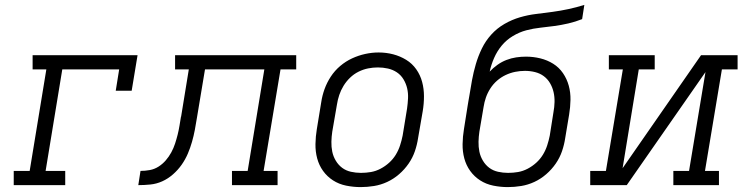

<svg xmlns="http://www.w3.org/2000/svg" viewBox="-20 -755 3040 783"><path d="M36 0V-58H101L169 -472H113V-530H541L517 -385H452L466 -472H234L166 -58H246V0Z M544 0 553 -58Q572 -58 591 -61.5Q610 -65 626.5 -75.5Q643 -86 656 -101Q669 -116 678.5 -133.5Q688 -151 694 -169.5Q700 -188 704.5 -206Q709 -224 712 -242.5Q715 -261 718 -279Q718 -280 718.5 -280Q719 -280 719 -280V-281Q719 -282 719 -282Q719 -282 719 -282L750 -472H694V-530H1188V-472H1124L1055 -58H1112V0H926V-58H990L1058 -472H816L783 -274Q779 -249 774.5 -225Q770 -201 763 -176.5Q756 -152 746 -128.5Q736 -105 721 -83.5Q706 -62 685.5 -44Q665 -26 641.5 -15.5Q618 -5 593 -2.5Q568 0 544 0Z M1451 8Q1421 8 1391.5 2Q1362 -4 1338 -19.5Q1314 -35 1297.5 -58Q1281 -81 1273.5 -109Q1266 -137 1266.5 -167.5Q1267 -198 1272 -228L1290 -338Q1294 -365 1303.5 -391.5Q1313 -418 1329 -442.5Q1345 -467 1367.5 -486Q1390 -505 1416 -517Q1442 -529 1469.5 -535Q1497 -541 1524 -541Q1555 -541 1583.5 -533.5Q1612 -526 1636.5 -511Q1661 -496 1677.5 -472.5Q1694 -449 1701.5 -421Q1709 -393 1709 -362.5Q1709 -332 1704 -302L1685 -192Q1681 -165 1672 -138.5Q1663 -112 1646.5 -88Q1630 -64 1607.5 -44.5Q1585 -25 1559 -13Q1533 -1 1505.5 3.5Q1478 8 1451 8ZM1452 -50Q1473 -50 1493 -53.5Q1513 -57 1532 -67Q1551 -77 1567 -91.5Q1583 -106 1594 -124Q1605 -142 1611.5 -162Q1618 -182 1622 -202L1640 -312Q1643 -333 1644 -354Q1645 -375 1640.5 -394.5Q1636 -414 1625.5 -431.5Q1615 -449 1598.5 -460Q1582 -471 1562 -475.5Q1542 -480 1521 -480Q1501 -480 1481 -476Q1461 -472 1442 -462.5Q1423 -453 1407.5 -438Q1392 -423 1381 -405Q1370 -387 1363.5 -367.5Q1357 -348 1354 -328L1335 -218Q1332 -198 1331.5 -177Q1331 -156 1335 -136.5Q1339 -117 1349.5 -99.5Q1360 -82 1375.5 -70.5Q1391 -59 1411 -54.5Q1431 -50 1452 -50Z M2051 8Q2021 8 1991.5 2Q1962 -4 1938 -19.5Q1914 -35 1897.5 -58Q1881 -81 1873.5 -109Q1866 -137 1866.5 -167.5Q1867 -198 1872 -228L1887 -323Q1889 -334 1890.5 -344Q1892 -354 1894 -364Q1899 -396 1905 -428.5Q1911 -461 1920.5 -493.5Q1930 -526 1945 -557Q1960 -588 1983.5 -614Q2007 -640 2037.5 -657.5Q2068 -675 2100.5 -684.5Q2133 -694 2166 -698Q2199 -702 2232.5 -706.5Q2266 -711 2298.5 -718Q2331 -725 2363 -735L2354 -677Q2326 -666 2298 -659.5Q2270 -653 2241 -649Q2212 -645 2183.5 -642Q2155 -639 2126.5 -631.5Q2098 -624 2071.5 -608Q2045 -592 2026 -569Q2007 -546 1995 -518.5Q1983 -491 1977 -463Q1991 -478 2008.5 -490.5Q2026 -503 2045.5 -510.5Q2065 -518 2085 -521Q2105 -524 2125 -524Q2155 -524 2183.5 -517Q2212 -510 2236 -495Q2260 -480 2276 -456.5Q2292 -433 2299.5 -405.5Q2307 -378 2306.5 -348Q2306 -318 2301 -288L2285 -192Q2281 -165 2272 -138.5Q2263 -112 2246.5 -88Q2230 -64 2207.5 -44.5Q2185 -25 2159 -13Q2133 -1 2105.5 3.5Q2078 8 2051 8ZM2052 -50Q2073 -50 2093 -53.5Q2113 -57 2132 -67Q2151 -77 2167 -91.5Q2183 -106 2194 -124Q2205 -142 2211.5 -162Q2218 -182 2222 -202L2237 -297Q2241 -318 2241.5 -339Q2242 -360 2237.5 -379.5Q2233 -399 2223 -416Q2213 -433 2197.5 -444.5Q2182 -456 2162 -461Q2142 -466 2121 -466Q2101 -466 2081 -462Q2061 -458 2042 -449Q2023 -440 2007 -426Q1991 -412 1979.5 -394Q1968 -376 1961.5 -357Q1955 -338 1952 -318L1935 -218Q1932 -198 1931.5 -177Q1931 -156 1935 -136.5Q1939 -117 1949.5 -99.5Q1960 -82 1975.5 -70.5Q1991 -59 2011 -54.5Q2031 -50 2052 -50Z M2387 0V-58H2451L2520 -472H2463V-530H2650V-472H2585L2519 -69L2839 -530H2988V-472H2924L2855 -58H2912V0H2726V-58H2790L2857 -461L2536 0Z"/></svg>

Font: Iosevka Slab LtExObl
Style: Regular
Weight: 300
Width: 7
Italic angle: -9°
Monospace: yes
Designer: Belleve Invis
Foundry: Belleve Invis
Version: Version 11.1.0; ttfautohint (v1.8.3)